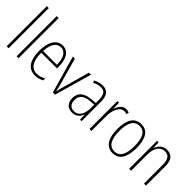

<svg xmlns="http://www.w3.org/2000/svg" viewBox="107 -1727 2571 2571"><g transform="rotate(45 1393.0 -441.0)"><path d="M113 -66V-826H76V-66Z M301 -66V-826H264V-66Z M602 -605C484 -605 426 -493 426 -329C426 -164 486 -56 618 -56C667 -56 707 -68 744 -89V-127C700 -101 664 -90 620 -90C516 -90 463 -176 464 -333H762V-366C762 -494 717 -605 602 -605ZM602 -571C689 -571 726 -481 726 -366H465C472 -503 523 -571 602 -571Z M950 -66H992L1143 -595H1104L1001 -225C989 -185 981 -148 973 -112H970C962 -152 952 -189 941 -228L839 -595H800Z M1357 -605C1312 -605 1266 -592 1227 -569L1241 -538C1283 -562 1321 -571 1355 -571C1426 -571 1457 -532 1457 -419V-373L1384 -367C1258 -357 1187 -304 1187 -199C1187 -120 1229 -56 1319 -56C1401 -56 1438 -104 1458 -158H1460L1465 -66H1494V-423C1494 -552 1452 -605 1357 -605ZM1387 -337 1458 -342V-284C1457 -167 1417 -88 1325 -88C1262 -88 1226 -128 1226 -199C1226 -285 1280 -328 1387 -337Z M1805 -604C1736 -604 1699 -543 1681 -486H1678L1673 -595H1643V-66H1680V-349C1680 -459 1724 -566 1804 -566C1822 -566 1839 -562 1852 -557L1860 -593C1843 -601 1824 -604 1805 -604Z M2270 -331C2270 -499 2216 -605 2090 -605C1968 -605 1906 -508 1906 -332C1906 -156 1969 -56 2089 -56C2210 -56 2270 -155 2270 -331ZM1944 -332C1944 -485 1990 -571 2090 -571C2193 -571 2232 -477 2232 -332C2232 -174 2187 -90 2089 -90C1990 -90 1944 -178 1944 -332Z M2577 -605C2494 -605 2449 -550 2430 -491H2428L2424 -595H2395V-66H2432V-368C2432 -505 2490 -571 2573 -571C2638 -571 2676 -527 2676 -422V-66H2714V-431C2714 -551 2665 -605 2577 -605Z"/></g></svg>

Font: Noto Sans Malayalam UI Condensed ExtraLight
Style: Regular
Weight: 200
Width: 3
Designer: Jelle Bosma - Monotype Design Team
Foundry: Monotype Imaging Inc.
Version: Version 2.104